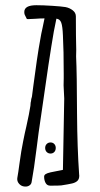

<svg xmlns="http://www.w3.org/2000/svg" viewBox="-20 -687 375 718"><path d="M276.4 -29.8Q276.4 -17.1 269.3 -10.5Q262.2 -3.9 249.8 -1Q237.3 2 209.5 6.3Q202.6 7.3 168 7.3Q156.2 7.3 150.6 -2.7Q145 -12.7 145 -26.4Q145 -32.2 150.6 -35.9Q156.2 -39.6 168.9 -42.5Q198.7 -48.8 215.3 -51.8L220.2 -318.4L217.8 -367.7L218.3 -394.5V-411.1Q218.3 -498.5 215.3 -554.7Q213.9 -588.9 209 -602.3Q204.1 -615.7 190.9 -617.2L187 -597.7Q181.6 -573.2 181.2 -568.8Q164.6 -474.1 133.8 -255.4Q123.5 -188 117.2 -134.8Q106.9 -52.2 98.1 -5.4Q96.7 2 90.3 6.3Q84 10.7 75.7 10.7Q71.8 10.7 69.8 10.3Q59.1 8.8 51.8 0.7Q44.4 -7.3 44.4 -17.6Q44.4 -21 44.9 -22.5Q48.3 -41 52.7 -74.7Q59.6 -125.5 66.4 -157.7Q73.2 -192.4 78.6 -214.4Q89.4 -262.7 93.8 -291.5Q94.7 -297.4 94.7 -303.2Q96.7 -310.5 96.7 -315.4Q97.2 -317.4 97.7 -319.6Q98.1 -321.8 98.6 -322.3L99.6 -326.7L104.5 -364.7Q111.8 -419.4 117.7 -460.4Q123.5 -501.5 134.3 -560.5L139.6 -585L142.6 -599.6L146.5 -618.2Q129.4 -618.2 110.8 -616.7Q105.5 -616.7 95.5 -616Q85.4 -615.2 80.6 -615.7Q80.1 -617.7 77.1 -622.6Q74.2 -627.4 72.5 -631.8Q70.8 -636.2 70.8 -642.1Q70.8 -667.5 115.7 -667.5Q140.6 -667.5 174.8 -665.3Q209 -663.1 224.6 -660.6Q240.2 -657.7 252 -648.4Q263.7 -639.2 263.7 -626Q263.7 -549.3 265.1 -500.5L264.6 -476.1Q267.6 -413.1 268.1 -260.7Q269 -134.3 275.9 -35.2Q276.4 -33.7 276.4 -29.8ZM188.5 -133.8Q188.5 -124.5 183.1 -118.7Q177.7 -112.8 168.9 -112.8Q160.2 -112.8 154.5 -118.7Q148.9 -124.5 148.9 -133.8Q148.9 -142.6 154.5 -148.4Q160.2 -154.3 168.9 -154.3Q177.7 -154.3 183.1 -148.4Q188.5 -142.6 188.5 -133.8Z"/></svg>

Font: Amatica SC
Style: Bold
Weight: 400
Designer: Vernon Adams, Ben Nathan
Foundry: newtypography
Version: Version 2.000